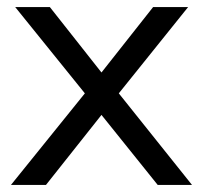

<svg xmlns="http://www.w3.org/2000/svg" viewBox="-20 -523 575 543"><path d="M316 -259 523 0H426L267 -198L110 0H11L220 -259L23 -503H121L267 -318L413 -503H512Z"/></svg>

Font: Muli
Style: Regular
Weight: 400
Designer: Vernon Adams
Foundry: Vernon Adams
Version: Version 2.000